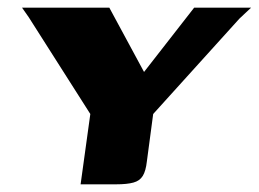

<svg xmlns="http://www.w3.org/2000/svg" viewBox="-20 -480 674 500"><path d="M189.9 0 215.2 -183.1 54.9 -435 37.4 -460H264.7L355.1 -292.6L485.6 -460H633.9L603.6 -431.6L378.9 -183.1L362.5 -59.9Q359.7 -34.6 351.8 -21.9Q344 -9.1 327.5 -4.6Q311.1 0 282.4 0Z"/></svg>

Font: Genos Thin
Style: Italic
Weight: 100
Italic angle: -8°
Designer: Robert E. Leuschke
Foundry: Robert E. Leuschke
Version: Version 1.010